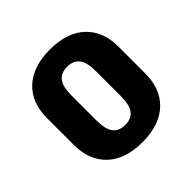

<svg xmlns="http://www.w3.org/2000/svg" viewBox="-127 -848 646 646"><g transform="rotate(-45 196.0 -525.5)"><path d="M26.5 -461.5V-589Q26.5 -662.5 71 -704Q115.5 -745.5 196.5 -745.5Q277.5 -745.5 322 -704Q366.5 -662.5 366.5 -589V-461.5Q366.5 -388 322 -346.2Q277.5 -304.5 196.5 -304.5Q115.5 -304.5 71 -346.2Q26.5 -388 26.5 -461.5ZM138.5 -467.5Q138.5 -423 153.2 -404.8Q168 -386.5 196.5 -386.5Q225 -386.5 239.8 -404.8Q254.5 -423 254.5 -467.5V-583Q254.5 -627.5 239.8 -645.5Q225 -663.5 196.5 -663.5Q168 -663.5 153.2 -645.5Q138.5 -627.5 138.5 -583Z"/></g></svg>

Font: MFEK Sans
Style: Bold
Weight: 700
Designer: Owen Earl
Foundry: indestructible type*
Version: Version 0.001; ttfautohint (v1.8.4.7-5d5b)